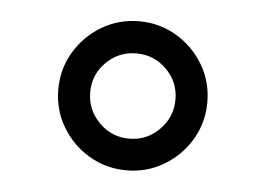

<svg xmlns="http://www.w3.org/2000/svg" viewBox="-33 -416 506 366"><g transform="rotate(5 220.0 -233.5)"><path d="M77.6 -233.4Q77.6 -272.5 96.9 -304.9Q116.2 -337.4 148.7 -356.7Q181.2 -376 220.2 -376Q259.3 -376 291.7 -356.7Q324.2 -337.4 343.5 -304.9Q362.8 -272.5 362.8 -233.4Q362.8 -194.3 343.5 -161.9Q324.2 -129.4 291.7 -110.1Q259.3 -90.8 220.2 -90.8Q181.2 -90.8 148.7 -110.1Q116.2 -129.4 96.9 -161.9Q77.6 -194.3 77.6 -233.4ZM138.7 -233.4Q138.7 -199.7 162.6 -175.5Q186.5 -151.4 220.2 -151.4Q253.9 -151.4 277.8 -175.5Q301.8 -199.7 301.8 -233.4Q301.8 -267.1 277.8 -290.8Q253.9 -314.5 220.2 -314.5Q186.5 -314.5 162.6 -290.8Q138.7 -267.1 138.7 -233.4Z"/></g></svg>

Font: Vazir Light FD-UI
Style: Light-FD-UI
Weight: 300
Designer: Saber Rastikerdar
Foundry: Saber Rastikerdar
Version: Version 30.1.0